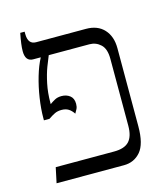

<svg xmlns="http://www.w3.org/2000/svg" viewBox="-100 -725 697 803"><g transform="rotate(-15 249.0 -323.5)"><path d="M46 0 60 -66H313Q358 -66 378 -87.5Q398 -109 398 -155V-445Q398 -488 377.5 -507Q357 -526 329 -526H153Q146 -510 135 -481Q124 -452 116 -413.5Q108 -375 108 -332V-326Q119 -334 131 -340.5Q143 -347 160 -347Q181 -347 196 -335.5Q211 -324 211 -300Q211 -287 206.5 -278Q202 -269 197 -261Q187 -276 175 -283.5Q163 -291 145 -291Q128 -291 115.5 -285Q103 -279 87 -268H63V-277Q63 -317 70 -363.5Q77 -410 89.5 -452.5Q102 -495 118 -525V-526H86Q52 -526 52 -570Q52 -584 54.5 -603Q57 -622 62 -647H81V-637Q81 -592 116 -592H332Q382 -592 410 -561.5Q438 -531 438 -480V-142Q438 -65 410 -32.5Q382 0 338 0Z"/></g></svg>

Font: Noto Serif Hebrew SemiCondensed Light
Style: Regular
Weight: 300
Width: 4
Designer: Monotype Design Team
Foundry: Monotype Imaging Inc.
Version: Version 2.004; ttfautohint (v1.8.4.7-5d5b)